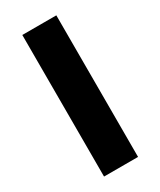

<svg xmlns="http://www.w3.org/2000/svg" viewBox="-190 -810 730 875"><g transform="rotate(-30 175.0 -372.5)"><path d="M86 0H265V-745H86Z"/></g></svg>

Font: Noto Sans TC Black
Style: Regular
Weight: 900
Designer: Ryoko NISHIZUKA 西塚涼子 (kana, bopomofo & ideographs); Paul D. Hunt (Latin, Greek & Cyrillic); Sandoll Communications 산돌커뮤니
Foundry: Adobe
Version: Version 2.004;hotconv 1.0.118;makeotfexe 2.5.65603